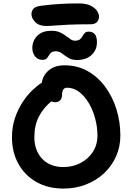

<svg xmlns="http://www.w3.org/2000/svg" viewBox="-20 -1093 773 1123"><path d="M351 10Q261 10 193 -28.5Q125 -67 87.5 -135Q50 -203 50 -290Q50 -350 67 -401Q84 -452 110.5 -493Q137 -534 167.5 -563.5Q198 -593 225 -610Q230 -651 264.5 -681Q299 -711 358 -711Q432 -711 492 -677.5Q552 -644 595 -586Q638 -528 661 -454Q684 -380 684 -300Q684 -234 658.5 -177.5Q633 -121 588 -79Q543 -37 482 -13.5Q421 10 351 10ZM181 -290Q181 -213 226.5 -164.5Q272 -116 351 -116Q406 -116 451 -139.5Q496 -163 523 -204.5Q550 -246 550 -300Q550 -349 537 -398.5Q524 -448 500 -489Q476 -530 443.5 -555Q411 -580 372 -580Q357 -580 350 -569Q343 -558 343 -539Q343 -518 332 -506.5Q321 -495 304 -495Q292 -495 280 -500Q234 -462 207.5 -411.5Q181 -361 181 -290ZM251 -941Q209 -941 186.5 -963.5Q164 -986 164 -1011Q164 -1026 174 -1040Q184 -1054 218 -1059Q280 -1067 330.5 -1070Q381 -1073 441 -1073Q484 -1073 510 -1060Q536 -1047 547.5 -1029Q559 -1011 559 -997Q559 -976 546.5 -963.5Q534 -951 511 -951Q429 -951 378.5 -948.5Q328 -946 298.5 -943.5Q269 -941 251 -941ZM430 -742Q400 -742 380 -754.5Q360 -767 343.5 -780Q327 -793 307 -793Q288 -793 279.5 -785.5Q271 -778 265.5 -768Q260 -758 252.5 -750.5Q245 -743 228 -743Q201 -743 185 -763.5Q169 -784 169 -813Q169 -837 180.5 -860Q192 -883 216.5 -898Q241 -913 282 -913Q310 -913 330 -904Q350 -895 365 -883.5Q380 -872 392.5 -863.5Q405 -855 418 -855Q438 -855 447.5 -863Q457 -871 462.5 -881.5Q468 -892 476 -900Q484 -908 499 -908Q521 -908 534 -893.5Q547 -879 547 -846Q547 -800 515 -771Q483 -742 430 -742Z"/></svg>

Font: Shantell Sans Normal
Style: Regular
Weight: 600
Designer: Stephen Nixon, Anya Danilova, Shantell Martin
Foundry: Arrow Type
Version: Version 1.009;[a7da0bfa3]